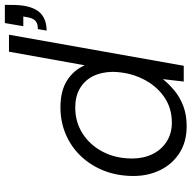

<svg xmlns="http://www.w3.org/2000/svg" viewBox="-19 -758 789 791"><g transform="rotate(-90 375.5 -362.5)"><path d="M251 12Q186 12 140 -18Q94 -48 70 -97.5Q46 -147 46 -207Q46 -273 67.5 -328Q89 -383 127.5 -423.5Q166 -464 217.5 -486Q269 -508 329 -508Q396 -508 439 -481Q482 -454 502 -408L558 -720H628L500 0H435L445 -86Q425 -61 398 -38.5Q371 -16 334.5 -2Q298 12 251 12ZM266 -49Q327 -49 373.5 -82Q420 -115 447 -171Q474 -227 475 -294Q474 -341 456.5 -375Q439 -409 406.5 -428Q374 -447 328 -447Q268 -447 220.5 -416.5Q173 -386 145.5 -333Q118 -280 118 -212Q118 -166 136 -129Q154 -92 187.5 -70.5Q221 -49 266 -49ZM645 -565 651 -601Q674 -601 684.5 -610.5Q695 -620 699 -639L703 -661H663L676 -737H751Q751 -712 750.5 -694Q750 -676 747 -657Q738 -607 712 -586Q686 -565 645 -565Z"/></g></svg>

Font: DM Sans 24pt Light
Style: Italic
Weight: 300
Italic angle: -10°
Designer: Colophon Foundry, Jonny Pinhorn
Foundry: Colophon Foundry
Version: Version 4.004;gftools[0.9.30]